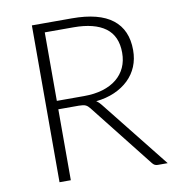

<svg xmlns="http://www.w3.org/2000/svg" viewBox="-80 -781 791 853"><g transform="rotate(-10 315.5 -354.0)"><path d="M171 -320V0H120V-707.5H300.5Q423 -707.5 483.5 -660.2Q544 -613 544 -521.5Q544 -481 530 -447.5Q516 -414 489.8 -388.8Q463.5 -363.5 426.5 -347.2Q389.5 -331 343 -326Q355 -318.5 364.5 -306L608 0H563.5Q555.5 0 549.8 -3Q544 -6 538.5 -13L312 -300Q303.5 -311 293.8 -315.5Q284 -320 263.5 -320ZM171 -358H294Q341 -358 378.2 -369.2Q415.5 -380.5 441.2 -401.5Q467 -422.5 480.5 -452Q494 -481.5 494 -518.5Q494 -594 444.5 -630.5Q395 -667 300.5 -667H171Z"/></g></svg>

Font: o
Style: Regular
Weight: 300
Designer: Lukasz Dziedzic
Foundry: Lukasz Dziedzic
Version: Version 1.104; Western+Polish opensource; ttfautohint (v1.8.